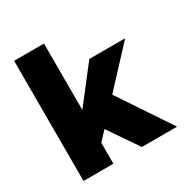

<svg xmlns="http://www.w3.org/2000/svg" viewBox="-136 -671 747 779"><g transform="rotate(-30 237.0 -281.5)"><path d="M175 -98 214 -140 309 -1H474L311 -245L471 -417H303L175 -252V-563H35V0H175Z"/></g></svg>

Font: OSH Darker Grotesque Black
Style: Regular
Weight: 900
Designer: Gabriel Lam
Foundry: TypeRant
Version: Version 1.000;Glyphs 3.1.1 (3148)